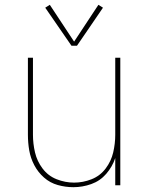

<svg xmlns="http://www.w3.org/2000/svg" viewBox="-20 -770 616 798"><path d="M285 8Q323 8 359.5 -5Q396 -18 421.5 -47.5Q447 -77 459 -113V0H480V-530H459V-210Q459 -173 450.5 -136.5Q442 -100 419 -69.5Q396 -39 360.5 -25Q325 -11 288 -11Q251 -11 215.5 -25Q180 -39 157 -69.5Q134 -100 125.5 -136.5Q117 -173 117 -210V-530H96V-210Q96 -177 101.5 -145Q107 -113 122.5 -83.5Q138 -54 163 -32Q188 -10 220 -1Q252 8 285 8ZM277 -580H300L408 -738L389 -750L288 -597L187 -750L168 -738Z"/></svg>

Font: Iosevka Sparkle Thin
Style: Regular
Weight: 100
Designer: Belleve Invis
Foundry: Belleve Invis
Version: Version 4.5.0; ttfautohint (v1.8.3)